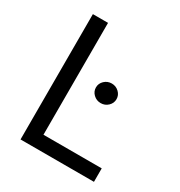

<svg xmlns="http://www.w3.org/2000/svg" viewBox="-171 -846 905 965"><g transform="rotate(30 281.0 -363.5)"><path d="M88.1 0V-727.3H176.1V-78.1H514.2V0ZM345.2 -359.4Q320.7 -359.4 303.1 -376.1Q285.5 -392.8 285.5 -416.2Q285.5 -439.6 303.1 -456.3Q320.7 -473 345.2 -473Q369.7 -473 387.3 -456.3Q404.8 -439.6 404.8 -416.2Q404.8 -392.8 387.3 -376.1Q369.7 -359.4 345.2 -359.4Z"/></g></svg>

Font: InterMG
Style: Regular
Weight: 400
Designer: Rasmus Andersson
Foundry: rsms
Version: Version 3.019;December 26, 2023;FontCreator 15.0.0.2955 64-b